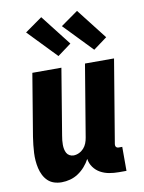

<svg xmlns="http://www.w3.org/2000/svg" viewBox="-87 -830 674 898"><g transform="rotate(-10 250.0 -380.5)"><path d="M133 8Q114 8 97 2.5Q80 -3 67.5 -15Q55 -27 47 -43Q39 -59 35 -76.5Q31 -94 29.5 -112.5Q28 -131 29 -149.5Q30 -168 32 -187Q34 -206 37 -225L86 -520H224L172 -206Q170 -195 169 -184.5Q168 -174 168 -163.5Q168 -153 170 -143Q172 -133 176.5 -124.5Q181 -116 190 -111Q199 -106 209 -106Q222 -106 235 -112Q248 -118 257.5 -128.5Q267 -139 272 -152Q277 -165 279 -178L336 -520H474L408 -124Q407 -116 411 -111Q415 -106 423 -106H440V8H404Q380 8 358 4Q336 0 317 -10.5Q298 -21 285 -39Q272 -57 269 -79Q259 -60 244.5 -43.5Q230 -27 212 -15Q194 -3 173.5 2.5Q153 8 133 8ZM390 -576 260 -711 342 -769 455 -624ZM220 -576 90 -711 172 -769 285 -624Z"/></g></svg>

Font: Iosevka Curly Heavy
Style: Italic
Weight: 900
Italic angle: -9°
Monospace: yes
Designer: Belleve Invis
Foundry: Belleve Invis
Version: Version 22.1.2; ttfautohint (v1.8.4)